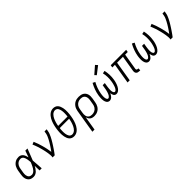

<svg xmlns="http://www.w3.org/2000/svg" viewBox="328 -2347 4144 4144"><g transform="rotate(-45 2400.0 -275.0)"><path d="M219 8Q189 8 161 1.5Q133 -5 111.5 -21.5Q90 -38 76 -61.5Q62 -85 56 -112.5Q50 -140 51 -169.5Q52 -199 57 -228L73 -328Q78 -354 86 -379Q94 -404 107.5 -428Q121 -452 141.5 -471.5Q162 -491 186 -504.5Q210 -518 236 -523Q262 -528 288 -528Q319 -528 346 -514.5Q373 -501 390 -477.5Q407 -454 417 -426Q427 -398 434 -369Q447 -407 460.5 -444.5Q474 -482 487 -520H553Q527 -454 502 -387Q477 -320 450 -254Q456 -191 460 -127Q464 -63 468 0H403Q402 -36 401 -72Q400 -108 399 -144Q385 -117 367.5 -90.5Q350 -64 328 -41.5Q306 -19 277 -5.5Q248 8 219 8ZM219 -50Q242 -50 264 -62Q286 -74 303 -92.5Q320 -111 332.5 -132Q345 -153 356 -174.5Q367 -196 376.5 -218.5Q386 -241 395 -263Q393 -285 391 -306.5Q389 -328 385 -349.5Q381 -371 375 -391.5Q369 -412 358 -429.5Q347 -447 329 -458.5Q311 -470 288 -470Q269 -470 250 -465.5Q231 -461 214 -450.5Q197 -440 183.5 -424.5Q170 -409 160.5 -391.5Q151 -374 145.5 -355.5Q140 -337 137 -318L120 -218Q117 -199 116 -179Q115 -159 118 -140Q121 -121 128.5 -104Q136 -87 149 -74Q162 -61 180.5 -55.5Q199 -50 219 -50Z M800 0Q806 -34 803.5 -67.5Q801 -101 796 -133.5Q791 -166 784.5 -197.5Q778 -229 770 -260.5Q762 -292 753.5 -323Q745 -354 735 -384.5Q725 -415 713.5 -445Q702 -475 690 -504L749 -528Q771 -478 788.5 -426.5Q806 -375 820.5 -321.5Q835 -268 847 -214Q859 -160 865 -104Q886 -133 906 -161.5Q926 -190 945 -219.5Q964 -249 982 -279.5Q1000 -310 1016 -340.5Q1032 -371 1045.5 -403Q1059 -435 1065 -468L1073 -520H1139L1130 -468Q1125 -436 1112.5 -405Q1100 -374 1085.5 -343.5Q1071 -313 1054 -284Q1037 -255 1019.5 -226Q1002 -197 983 -168.5Q964 -140 945 -111.5Q926 -83 906 -55.5Q886 -28 865 0Z M1452 8Q1420 8 1391.5 -3.5Q1363 -15 1344 -37Q1325 -59 1313.5 -87Q1302 -115 1296 -145Q1290 -175 1288 -206Q1286 -237 1287 -268.5Q1288 -300 1291.5 -331.5Q1295 -363 1300 -395Q1305 -423 1311 -451Q1317 -479 1325.5 -506.5Q1334 -534 1345 -561.5Q1356 -589 1370.5 -615Q1385 -641 1404.5 -664.5Q1424 -688 1448 -706.5Q1472 -725 1500.5 -734Q1529 -743 1557 -743Q1589 -743 1617.5 -731.5Q1646 -720 1665 -698Q1684 -676 1695.5 -648Q1707 -620 1713.5 -590Q1720 -560 1721.5 -529Q1723 -498 1722 -466.5Q1721 -435 1717.5 -403.5Q1714 -372 1709 -340Q1704 -312 1698 -284Q1692 -256 1683.5 -228.5Q1675 -201 1664 -173.5Q1653 -146 1638.5 -120Q1624 -94 1605 -70.5Q1586 -47 1561.5 -28.5Q1537 -10 1508.5 -1Q1480 8 1452 8ZM1652 -396Q1655 -419 1656.5 -441Q1658 -463 1658.5 -484.5Q1659 -506 1658 -527.5Q1657 -549 1653.5 -570Q1650 -591 1643.5 -611Q1637 -631 1626 -648Q1615 -665 1596 -675Q1577 -685 1555 -685Q1533 -685 1511 -675Q1489 -665 1472 -648.5Q1455 -632 1441.5 -612Q1428 -592 1418 -571Q1408 -550 1400 -528.5Q1392 -507 1385.5 -485Q1379 -463 1374.5 -441Q1370 -419 1366 -396ZM1454 -50Q1476 -50 1498 -60Q1520 -70 1537.5 -86.5Q1555 -103 1568 -123Q1581 -143 1591 -164Q1601 -185 1609 -206.5Q1617 -228 1623.5 -250Q1630 -272 1634.5 -294Q1639 -316 1643 -339H1357Q1354 -316 1352.5 -294Q1351 -272 1350.5 -250.5Q1350 -229 1351 -207.5Q1352 -186 1355.5 -165Q1359 -144 1365.5 -124Q1372 -104 1383 -87Q1394 -70 1413 -60Q1432 -50 1454 -50Z M1799 215 1889 -328Q1894 -355 1903 -381.5Q1912 -408 1928 -432Q1944 -456 1966 -475.5Q1988 -495 2014 -507Q2040 -519 2067.5 -523.5Q2095 -528 2122 -528Q2153 -528 2182.5 -522Q2212 -516 2237 -501.5Q2262 -487 2279.5 -464Q2297 -441 2305.5 -413Q2314 -385 2314 -354Q2314 -323 2309 -292L2292 -192Q2288 -166 2279.5 -140.5Q2271 -115 2256.5 -91Q2242 -67 2221.5 -47.5Q2201 -28 2176 -15.5Q2151 -3 2124.5 2.5Q2098 8 2072 8Q2044 8 2017.5 1.5Q1991 -5 1970.5 -21Q1950 -37 1937 -60.5Q1924 -84 1919 -110L1865 215ZM2058 -50Q2078 -50 2098.5 -54Q2119 -58 2138 -67.5Q2157 -77 2173 -91.5Q2189 -106 2200.5 -124Q2212 -142 2218.5 -162Q2225 -182 2228 -202L2245 -302Q2249 -323 2249 -344.5Q2249 -366 2244 -385.5Q2239 -405 2228 -422Q2217 -439 2200.5 -450Q2184 -461 2163.5 -465.5Q2143 -470 2121 -470Q2101 -470 2081 -466Q2061 -462 2042 -452.5Q2023 -443 2007 -428Q1991 -413 1980 -395.5Q1969 -378 1962.5 -358Q1956 -338 1953 -319L1938 -225Q1934 -203 1933.5 -181.5Q1933 -160 1937 -139.5Q1941 -119 1951.5 -101.5Q1962 -84 1978.5 -72Q1995 -60 2015.5 -55Q2036 -50 2058 -50Z M2746 8Q2726 8 2709 -1.5Q2692 -11 2682.5 -27Q2673 -43 2668 -61.5Q2663 -80 2660 -100Q2651 -80 2640 -61.5Q2629 -43 2614 -27Q2599 -11 2579 -1.5Q2559 8 2539 8Q2519 8 2501.5 -0.5Q2484 -9 2472.5 -23.5Q2461 -38 2454.5 -55.5Q2448 -73 2444.5 -92Q2441 -111 2440 -130.5Q2439 -150 2440 -169.5Q2441 -189 2443 -209Q2445 -229 2448 -249Q2460 -321 2485.5 -391Q2511 -461 2548 -528L2604 -500Q2570 -438 2546.5 -372.5Q2523 -307 2512 -241Q2510 -227 2508 -213.5Q2506 -200 2505 -186.5Q2504 -173 2503.5 -159Q2503 -145 2504 -132Q2505 -119 2507 -106Q2509 -93 2513.5 -81Q2518 -69 2527 -59.5Q2536 -50 2550 -50Q2564 -50 2577 -61Q2590 -72 2599 -85.5Q2608 -99 2614 -113Q2620 -127 2625.5 -141.5Q2631 -156 2635 -171Q2639 -186 2642.5 -200.5Q2646 -215 2649 -230Q2652 -245 2654 -260L2667 -338H2732L2719 -260Q2717 -245 2715 -230.5Q2713 -216 2711.5 -201Q2710 -186 2709 -171.5Q2708 -157 2708.5 -142Q2709 -127 2710.5 -113Q2712 -99 2716.5 -85.5Q2721 -72 2730 -61Q2739 -50 2754 -50Q2769 -50 2781.5 -61Q2794 -72 2802.5 -85Q2811 -98 2817.5 -112.5Q2824 -127 2829 -141Q2834 -155 2838 -169.5Q2842 -184 2846 -198.5Q2850 -213 2853 -228Q2856 -243 2858 -257Q2869 -323 2867.5 -388.5Q2866 -454 2851 -515L2914 -528Q2929 -461 2931.5 -391Q2934 -321 2922 -249Q2919 -229 2914.5 -209Q2910 -189 2904 -169.5Q2898 -150 2890.5 -130.5Q2883 -111 2873 -92Q2863 -73 2850.5 -55.5Q2838 -38 2822 -23.5Q2806 -9 2786 -0.5Q2766 8 2746 8ZM2730 -580 2693 -620 2859 -765 2904 -715Z M3442 8Q3421 8 3401 2.5Q3381 -3 3367 -17.5Q3353 -32 3349.5 -52.5Q3346 -73 3349 -94L3410 -462H3230L3154 0H3088L3165 -462H3085L3094 -520H3565L3556 -462H3476L3415 -94Q3413 -85 3414.5 -76.5Q3416 -68 3421 -61.5Q3426 -55 3434.5 -52.5Q3443 -50 3452 -50H3468V8Z M3946 8Q3926 8 3909 -1.5Q3892 -11 3882.5 -27Q3873 -43 3868 -61.5Q3863 -80 3860 -100Q3851 -80 3840 -61.5Q3829 -43 3814 -27Q3799 -11 3779 -1.5Q3759 8 3739 8Q3719 8 3701.5 -0.5Q3684 -9 3672.5 -23.5Q3661 -38 3654.5 -55.5Q3648 -73 3644.5 -92Q3641 -111 3640 -130.5Q3639 -150 3640 -169.5Q3641 -189 3643 -209Q3645 -229 3648 -249Q3660 -321 3685.5 -391Q3711 -461 3748 -528L3804 -500Q3770 -438 3746.5 -372.5Q3723 -307 3712 -241Q3710 -227 3708 -213.5Q3706 -200 3705 -186.5Q3704 -173 3703.5 -159Q3703 -145 3704 -132Q3705 -119 3707 -106Q3709 -93 3713.5 -81Q3718 -69 3727 -59.5Q3736 -50 3750 -50Q3764 -50 3777 -61Q3790 -72 3799 -85.5Q3808 -99 3814 -113Q3820 -127 3825.5 -141.5Q3831 -156 3835 -171Q3839 -186 3842.5 -200.5Q3846 -215 3849 -230Q3852 -245 3854 -260L3867 -338H3932L3919 -260Q3917 -245 3915 -230.5Q3913 -216 3911.5 -201Q3910 -186 3909 -171.5Q3908 -157 3908.5 -142Q3909 -127 3910.5 -113Q3912 -99 3916.5 -85.5Q3921 -72 3930 -61Q3939 -50 3954 -50Q3969 -50 3981.5 -61Q3994 -72 4002.5 -85Q4011 -98 4017.5 -112.5Q4024 -127 4029 -141Q4034 -155 4038 -169.5Q4042 -184 4046 -198.5Q4050 -213 4053 -228Q4056 -243 4058 -257Q4069 -323 4067.5 -388.5Q4066 -454 4051 -515L4114 -528Q4129 -461 4131.5 -391Q4134 -321 4122 -249Q4119 -229 4114.5 -209Q4110 -189 4104 -169.5Q4098 -150 4090.5 -130.5Q4083 -111 4073 -92Q4063 -73 4050.5 -55.5Q4038 -38 4022 -23.5Q4006 -9 3986 -0.5Q3966 8 3946 8Z M4400 0Q4406 -34 4403.5 -67.5Q4401 -101 4396 -133.5Q4391 -166 4384.5 -197.5Q4378 -229 4370 -260.5Q4362 -292 4353.5 -323Q4345 -354 4335 -384.5Q4325 -415 4313.5 -445Q4302 -475 4290 -504L4349 -528Q4371 -478 4388.5 -426.5Q4406 -375 4420.5 -321.5Q4435 -268 4447 -214Q4459 -160 4465 -104Q4486 -133 4506 -161.5Q4526 -190 4545 -219.5Q4564 -249 4582 -279.5Q4600 -310 4616 -340.5Q4632 -371 4645.5 -403Q4659 -435 4665 -468L4673 -520H4739L4730 -468Q4725 -436 4712.5 -405Q4700 -374 4685.5 -343.5Q4671 -313 4654 -284Q4637 -255 4619.5 -226Q4602 -197 4583 -168.5Q4564 -140 4545 -111.5Q4526 -83 4506 -55.5Q4486 -28 4465 0Z"/></g></svg>

Font: Iosevka SS04 Lt Ex Obl
Style: Regular
Weight: 300
Width: 7
Italic angle: -9°
Monospace: yes
Designer: Belleve Invis
Foundry: Belleve Invis
Version: Version 19.0.0; ttfautohint (v1.8.4)